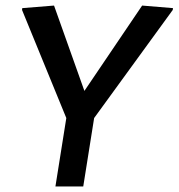

<svg xmlns="http://www.w3.org/2000/svg" viewBox="-20 -670 642 690"><path d="M59.2 -634.2 218.3 -245.8 179.2 0H279.2L318.3 -245.8L600.8 -634.2L601.7 -640.8L490.8 -650L283.3 -343.3L174.2 -650L60 -640.8Z"/></svg>

Font: Boon Medium
Style: Italic
Weight: 500
Italic angle: -9°
Designer: Sungsit Sawaiwan
Foundry: FontUni
Version: Version 3.0